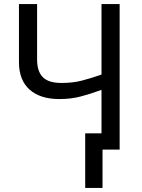

<svg xmlns="http://www.w3.org/2000/svg" viewBox="-20 -734 698 942"><path d="M567 0H483V188H398V-80H478V-293Q423 -273 375.5 -260.5Q328 -248 271 -248Q177 -248 125 -294.5Q73 -341 73 -429V-714H162V-442Q162 -384 190 -355.5Q218 -327 282 -327Q336 -327 379.5 -338Q423 -349 478 -368V-714H567Z"/></svg>

Font: Noto Sans Display
Style: Regular
Weight: 400
Designer: Monotype Design Team
Foundry: Monotype Imaging Inc.
Version: Version 2.003